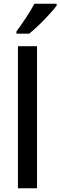

<svg xmlns="http://www.w3.org/2000/svg" viewBox="-20 -1007 323 1027"><path d="M178 0H76V-760H178ZM283 -977Q269 -958 243 -929.5Q217 -901 188 -873Q159 -845 136 -827H68V-839Q92 -871 119 -912Q146 -953 164 -987H283Z"/></svg>

Font: Noto Sans Telugu SemiCondensed Medium
Style: Regular
Weight: 500
Width: 4
Designer: Jelle Bosma - Monotype Design Team
Foundry: Monotype Imaging Inc.
Version: Version 2.005; ttfautohint (v1.8.4.7-5d5b)